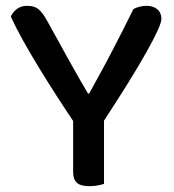

<svg xmlns="http://www.w3.org/2000/svg" viewBox="-20 -633 597 659"><path d="M534 -568Q534 -546 484 -456.5Q434 -367 337 -219V-2Q329 1 315.5 3.5Q302 6 288 6Q257 6 244 -5.5Q231 -17 231 -43V-218Q204 -258 174 -304.5Q144 -351 115 -398.5Q86 -446 60.5 -491.5Q35 -537 17 -576Q23 -590 37 -601.5Q51 -613 74 -613Q98 -613 112 -601.5Q126 -590 141 -563Q153 -542 172 -507Q191 -472 212 -434.5Q233 -397 252 -363.5Q271 -330 282 -312H286Q308 -352 328 -388.5Q348 -425 366 -460Q384 -495 402 -530Q420 -565 438 -602Q447 -607 459.5 -610Q472 -613 483 -613Q506 -613 520 -601Q534 -589 534 -568Z"/></svg>

Font: Baloo Bhaina 2 Medium
Style: Regular
Weight: 500
Designer: Yesha Goshar, Manish Minz, Shuchita Grover and Ek Type
Foundry: Ek Type
Version: Version 1.640;hotconv 1.0.111;makeotfexe 2.5.65597; ttfautoh